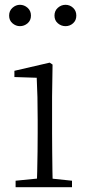

<svg xmlns="http://www.w3.org/2000/svg" viewBox="-20 -780 365 800"><path d="M63 -671Q46 -671 32 -683Q18 -695 18 -715Q18 -735 32 -747.5Q46 -760 63 -760Q81 -760 95 -747.5Q109 -735 109 -715Q109 -695 95 -683Q81 -671 63 -671ZM253 -671Q235 -671 221 -683Q207 -695 207 -715Q207 -735 221 -747.5Q235 -760 253 -760Q271 -760 284.5 -747.5Q298 -735 298 -715Q298 -695 284.5 -683Q271 -671 253 -671ZM45 0V-27L156 -38H175L280 -27V0ZM133 0Q134 -24 135 -64.5Q136 -105 136.5 -149Q137 -193 137 -226V-281Q137 -332 136 -375Q135 -418 133 -456L40 -459V-485L187 -519L199 -511L197 -377V-226Q197 -193 197.5 -149Q198 -105 198.5 -64.5Q199 -24 200 0Z"/></svg>

Font: Noto Serif KR ExtraLight
Style: Regular
Weight: 200
Designer: Ryoko NISHIZUKA 西塚涼子 (kana & ideographs); Frank Grießhammer (Latin, Greek & Cyrillic); Wenlong ZHANG 张文龙 (bopomofo); San
Foundry: Adobe
Version: Version 2.002-H1;hotconv 1.1.0;makeotfexe 2.6.0